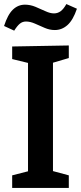

<svg xmlns="http://www.w3.org/2000/svg" viewBox="-20 -926 399 946"><path d="M319 -640 241 -617V-83L319 -62V0H40V-62L118 -82V-616L40 -635V-697L319 -702ZM50 -775 0 -798Q18 -854 43.5 -878.5Q69 -903 103 -903Q129 -903 154.5 -892.5Q180 -882 203.5 -871Q227 -860 246 -860Q264 -860 278.5 -870.5Q293 -881 307 -906L359 -883Q340 -827 312.5 -802.5Q285 -778 250 -778Q225 -778 200.5 -788.5Q176 -799 152.5 -809.5Q129 -820 108 -820Q91 -820 78 -809.5Q65 -799 50 -775Z"/></svg>

Font: Bitter SemiBold
Style: Regular
Weight: 600
Designer: Sol Matas, and Bitter project Authors
Foundry: Sol Matas
Version: Version 2.001